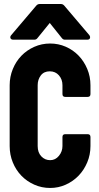

<svg xmlns="http://www.w3.org/2000/svg" viewBox="-20 -923 493 953"><path d="M229 10Q187 10 150 -6.5Q113 -23 86 -51Q59 -79 43.5 -117Q28 -155 28 -198V-500Q28 -542 43.5 -580Q59 -618 86 -646Q113 -674 150 -690.5Q187 -707 229 -707Q270 -707 306.5 -691Q343 -675 370 -647Q397 -619 413 -581Q429 -543 429 -500V-456Q429 -442 415 -442H304Q290 -442 290 -456V-500Q290 -529 272.5 -549Q255 -569 227 -569Q198 -569 182.5 -548.5Q167 -528 167 -500V-198Q167 -166 185 -147Q203 -128 229 -128Q255 -128 272.5 -149.5Q290 -171 290 -198V-243Q290 -257 304 -257H415Q429 -257 429 -243V-198Q429 -155 413 -117Q397 -79 370 -51Q343 -23 306.5 -6.5Q270 10 229 10ZM46 -726Q35 -726 32 -733.5Q29 -741 36 -749L160 -895Q167 -903 176 -903H283Q292 -903 299 -895L423 -749Q429 -741 426.5 -733.5Q424 -726 413 -726H302Q293 -726 287 -734L227 -809L166 -734Q160 -726 151 -726Z"/></svg>

Font: AL Dynamic
Style: Bold
Weight: 700
Version: Version 1.000; ttfautohint (v1.8.2) -l 8 -r 50 -G 200 -x 14 